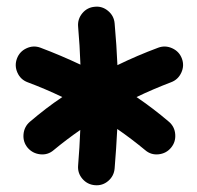

<svg xmlns="http://www.w3.org/2000/svg" viewBox="-20 -731 586 570"><path d="M62 -292.5Q47.9 -309.6 49.8 -332.3Q51.8 -355 68.8 -369.6Q92.3 -389.6 116.2 -408Q140.1 -426.3 165 -442.9Q139.6 -455.1 113.8 -466.1Q87.9 -477.1 62 -486.8Q41 -494.6 31.7 -515.4Q22.5 -536.1 30.3 -557.1Q38.1 -578.1 58.6 -587.6Q79.1 -597.2 100.1 -589.4Q161.1 -566.4 218.8 -539.1Q216.8 -596.2 211.9 -651.9Q210 -674.3 224.4 -691.7Q238.8 -709 261.2 -710.9Q283.2 -713.4 300.8 -698.7Q318.4 -684.1 320.3 -661.6Q326.2 -595.7 328.6 -537.6Q387.7 -566.4 449.7 -589.4Q470.7 -597.2 491.5 -587.6Q512.2 -578.1 520 -557.1Q527.8 -536.1 518.3 -515.4Q508.8 -494.6 487.8 -486.8Q434.1 -466.3 385.3 -442.9Q409.7 -426.3 433.8 -408Q458 -389.6 481.4 -369.6Q498.5 -355 500.2 -332.3Q502 -309.6 487.8 -292.5Q473.6 -275.4 450.9 -272.9Q428.2 -270.5 411.1 -285.2Q370.6 -318.8 328.1 -348.1Q326.7 -318.8 324.7 -290Q322.8 -261.2 320.3 -231Q318.4 -208.5 301.3 -193.8Q284.2 -179.2 261.7 -181.2Q239.3 -183.1 224.6 -200.2Q210 -217.3 211.9 -239.7Q216.3 -293.5 218.3 -345.2Q176.8 -316.4 139.2 -285.2Q122.1 -270.5 99.4 -272.9Q76.7 -275.4 62 -292.5Z"/></svg>

Font: Mikhak Bold
Style: Regular
Weight: 700
Designer: Amin Abedi
Version: Version 3.3